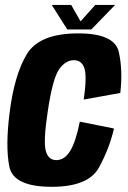

<svg xmlns="http://www.w3.org/2000/svg" viewBox="-20 -734 507 759"><path d="M184.5 4.5Q329 4.5 370.8 -71.2Q412.5 -147 430.5 -226L295.5 -253Q279.5 -173 257.2 -137Q235 -101 202.5 -101Q170.5 -101 160.8 -138.5Q151 -176 168.5 -292Q188 -423.5 213.5 -459.8Q239 -496 272 -496Q304 -496 314 -462.8Q324 -429.5 311 -340.5L455.5 -366.5Q466 -454 449.8 -528Q433.5 -602 289.5 -602Q135.5 -602 86 -519.8Q36.5 -437.5 18 -288.5Q1 -156 16.8 -75.8Q32.5 4.5 184.5 4.5ZM246 -617.5H341L435 -714.5H356.5L298.5 -649.5L261.5 -714.5H184.5Z"/></svg>

Font: Anybody Condensed
Style: Bold Italic
Weight: 700
Width: 3
Italic angle: -10°
Version: Version 1.113;gftools[0.9.25]